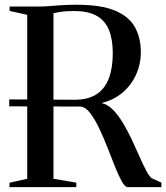

<svg xmlns="http://www.w3.org/2000/svg" viewBox="-20 -770 684 790"><path d="M19 0V-18L92 -34.5V-709L19.5 -725V-743H136Q160 -743 184.2 -745Q208.5 -747 235.8 -748.8Q263 -750.5 294.5 -750.5Q395 -750.5 452.8 -726.5Q510.5 -702.5 535 -658.5Q559.5 -614.5 559.5 -555.5Q559.5 -507 540.2 -463.8Q521 -420.5 484.8 -389.5Q448.5 -358.5 397.5 -346Q423 -341 445.2 -318Q467.5 -295 487.2 -261.8Q507 -228.5 524.2 -191.5Q541.5 -154.5 556.2 -121Q571 -87.5 583.5 -64.5Q596 -41.5 605.5 -36L644 -18.5V0H505Q494.5 0 481.2 -23.5Q468 -47 453.2 -84.2Q438.5 -121.5 422 -163.5Q405.5 -205.5 387.5 -243.2Q369.5 -281 350.5 -305.5Q331.5 -330 311.5 -331.5L18 -332.5V-361L286.5 -359.5Q342.5 -359.5 377 -382Q411.5 -404.5 427.8 -447.5Q444 -490.5 444 -551.5Q444 -607.5 428.5 -646Q413 -684.5 378.5 -704.5Q344 -724.5 286 -724.5Q259.5 -724.5 242.5 -722.8Q225.5 -721 215.8 -718.8Q206 -716.5 200 -715.5V-34.5L294 -18.5V0Z"/></svg>

Font: Merriweather 144pt
Style: Regular
Weight: 400
Version: Version 2.100